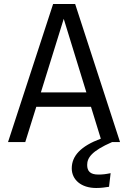

<svg xmlns="http://www.w3.org/2000/svg" viewBox="-20 -709 640 958"><path d="M539 0H579L355 -689H245L20 0H106L161 -176H434L483 -17C383 20 338 69 338 131C338 187 384 229 460 229C487 229 503 226 524 223L532 155C508 160 492 162 471 162C429 162 415 144 415 114C415 79 436 45 539 0ZM184 -248 298 -615 411 -248Z"/></svg>

Font: FiraMono Nerd Font
Style: Regular
Weight: 400
Designer: Carrois Corporate & Edenspiekermann AG
Foundry: Carrois Corporate GbR & Edenspiekermann AG
Version: Version 003.206;Nerd Fonts 3.3.0